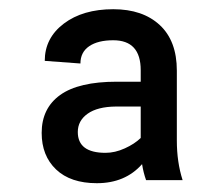

<svg xmlns="http://www.w3.org/2000/svg" viewBox="-20 -741 487 423"><path d="M301.8 -344.2Q295.9 -360.8 293 -379.4Q255.9 -337.4 193.4 -337.4Q135.3 -337.4 103.5 -367.7Q71.8 -397.9 71.8 -448.2Q71.8 -502.4 112.5 -531.7Q153.3 -561 237.3 -561H290V-586.4Q290 -652.3 229.5 -652.3Q195.8 -652.3 176.5 -639.2Q157.2 -626 157.2 -601.1L78.6 -606.9Q78.6 -657.2 120.6 -689Q162.6 -720.7 229.5 -720.7Q294.4 -720.7 332 -685.8Q369.6 -650.9 369.6 -585.4V-431.2Q369.6 -383.8 382.3 -344.2ZM212.4 -404.3Q233.4 -404.3 254.9 -414.1Q276.4 -423.8 290 -437V-506.3H235.4Q194.8 -505.9 173.1 -490.5Q151.4 -475.1 151.4 -450.2Q151.4 -404.3 212.4 -404.3Z"/></svg>

Font: Vazir
Style: Regular
Weight: 400
Designer: Saber Rastikerdar
Foundry: Saber Rastikerdar
Version: Version 30.0.0